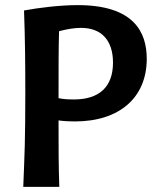

<svg xmlns="http://www.w3.org/2000/svg" viewBox="-20 -731 617 751"><path d="M554 -501C554 -604 505 -711 284 -711C216 -711 133 -701 74 -690C78 -582 79 -483 79 -371C79 -177 76 -128 71 0H212C209 -79 209 -158 209 -260C230 -257 251 -256 273 -256C447 -256 554 -349 554 -501ZM209 -356C209 -469 209 -545 211 -609C242 -617 270 -622 297 -622C377 -622 422 -573 422 -486C422 -392 369 -342 269 -342C248 -342 228 -343 209 -347Z"/></svg>

Font: CantoraOne
Style: Regular
Weight: 400
Designer: Pablo Impallari, Rodrigo Fuenzalida
Foundry: Pablo Impallari
Version: Version 1.001